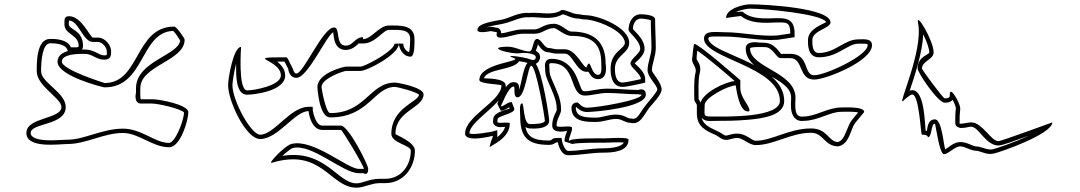

<svg xmlns="http://www.w3.org/2000/svg" viewBox="-20 -794 4996 888"><path d="M308 -575C291 -614 233 -614 212 -614C148 -614 150 -503 150 -464C150 -395 264 -341 264 -299C264 -242 102 -253 102 -179C102 -105 254 -128 294 -128C377 -128 461 -179 548 -179C623 -179 685 -113 762 -113C815 -113 851 -238 851 -275C851 -310 718 -335 684 -335H632C627 -335 629 -385 629 -386C629 -492 834 -511 834 -611C834 -616 797 -671 786 -671C603 -671 629 -410 464 -410C464 -410 266 -471 266 -509C266 -545 343 -545 372 -545C407 -545 425 -518 462 -518C492 -518 494 -536 494 -557C494 -586 465 -620 434 -620H410C397 -620 358 -719 300 -719C277 -719 278 -705 278 -683C278 -632 344 -636 344 -581C344 -574 333 -575 326 -575ZM359 -565C363 -570 364 -576 364 -581C364 -657 298 -655 298 -683C298 -690 299 -696 299 -699C344 -699 363 -600 410 -600H434C452 -600 474 -575 474 -557C474 -537 476 -538 461 -538C436 -538 418 -565 371 -565ZM461 -390H464C651 -390 628 -646 781 -651C791 -642 807 -617 813 -607C807 -538 610 -512 609 -386V-366C609 -366 596 -315 633 -315H684C712 -315 817 -291 831 -274C830 -233 789 -133 762 -133C696 -133 635 -199 549 -199C454 -199 369 -148 294 -148C277 -148 246 -145 214 -145C155 -145 122 -157 122 -179C122 -227 284 -212 284 -299C284 -366 170 -412 170 -464C170 -513 176 -594 213 -594C237 -594 280 -590 290 -567L294 -558C275 -553 246 -539 246 -509C246 -441 460 -390 461 -390Z M1629 74C1664 74 1697 53 1735 53H1761C1849 53 1899 -22 1899 -97C1899 -139 1809 -169 1809 -175C1809 -284 1939 -293 1939 -358C1939 -389 1822 -412 1807 -412C1689 -412 1672 -271 1507 -271C1487 -271 1467 -385 1467 -391C1467 -432 1570 -466 1581 -466H1647C1679 -466 1825 -543 1825 -592C1825 -573 1842 -532 1879 -532C1899 -532 1897 -598 1897 -613C1897 -681 1829 -676 1779 -676C1733 -676 1698 -613 1659 -613V-622C1621 -622 1614 -583 1579 -583C1529 -583 1556 -667 1525 -667C1473 -667 1384 -454 1351 -454C1338 -454 1337 -474 1329 -487C1319 -503 1312 -529 1303 -529C1099 -529 1279 -521 1279 -445C1279 -399 1158 -376 1123 -376C1080 -376 1095 -577 1095 -577C1060 -577 1035 -434 1035 -400C1035 -327 1117 -151 1183 -151C1266 -151 1343 -280 1407 -280C1407 -280 1416 -193 1471 -193H1557C1563 -193 1663 -27 1663 -13H1639C1586 -13 1428 -155 1327 -128C1297 -120 1216 -35 1237 -41C1470 -112 1506 74 1629 74ZM1629 54C1540 54 1485 -105 1286 -73C1306 -92 1328 -108 1333 -109C1421 -133 1565 7 1639 7H1661C1661 7 1683 22 1683 -13C1683 -33 1591 -213 1557 -213H1471C1440 -213 1428 -274 1427 -282L1426 -300H1407C1322 -300 1249 -171 1183 -171C1141 -171 1055 -329 1055 -400C1055 -413 1062 -461 1072 -499C1072 -453 1068 -356 1123 -356C1153 -356 1299 -372 1299 -445C1299 -475 1278 -496 1262 -509H1296C1300 -501 1306 -488 1313 -476C1313 -476 1316 -434 1351 -434C1403 -434 1487 -625 1521 -645C1524 -633 1521 -563 1579 -563C1612 -563 1631 -587 1640 -594V-593H1660C1717 -593 1751 -656 1780 -656C1834 -656 1877 -659 1877 -613C1877 -602 1876 -567 1872 -553C1859 -556 1845 -574 1845 -592C1845 -593 1806 -592 1805 -592C1805 -591 1804 -588 1802 -584C1782 -546 1665 -486 1648 -486H1582C1569 -486 1448 -456 1448 -391C1448 -391 1455 -251 1507 -251C1686 -251 1709 -391 1806 -392C1818 -392 1904 -370 1918 -356C1915 -322 1790 -296 1790 -175C1790 -132 1880 -123 1880 -97C1880 -30 1836 33 1762 33H1735C1690 33 1656 54 1629 54Z M2431 -520C2405 -530 2301 -545 2356 -526C2405 -509 2197 -504 2197 -424C2197 -404 2299 -406 2299 -398C2299 -326 2131 -257 2131 -176C2131 -132 2260 -166 2260 -166C2260 -161 2245 -130 2245 -112C2245 -121 2338 -150 2338 -224C2338 -229 2303 -226 2293 -226C2276 -226 2281 -230 2281 -242C2281 -259 2359 -267 2359 -290L2347 -322C2325 -322 2312 -302 2296 -302C2298 -302 2330 -394 2356 -394C2365 -394 2350 -344 2374 -344C2410 -344 2421 -490 2437 -490C2460 -490 2500 -248 2500 -236C2500 -220 2445 -220 2431 -220C2400 -220 2404 -316 2395 -316C2380 -316 2386 -273 2386 -256C2386 -166 2414 -124 2518 -124C2547 -124 2543 -136 2560 -136C2560 -136 2570 -76 2608 -76C2662 -76 2714 -88 2770 -88C2813 -88 2887 -92 2887 -148C2887 -162 2789 -154 2776 -154C2744 -154 2611 -157 2611 -140C2611 -163 2626 -181 2626 -202C2626 -219 2554 -198 2554 -214C2554 -244 2575 -266 2575 -286C2576 -336 2552 -379 2536 -418C2525 -444 2521 -449 2521 -482C2521 -492 2516 -502 2530 -502C2650 -502 2609 -352 2686 -352C2715 -352 2752 -364 2788 -364C2837 -364 2882 -358 2932 -358L2947 -356C2947 -331 2742 -296 2695 -296C2669 -296 2657 -320 2650 -320C2630 -320 2623 -306 2623 -296C2623 -229 2693 -230 2737 -230C2771 -230 2799 -244 2830 -244C2857 -244 2870 -226 2896 -226C2942 -214 2959 -265 2983 -296C2995 -311 3040 -355 3040 -380C3040 -413 2995 -456 2995 -470C2995 -496 3013 -535 3013 -572C3013 -614 3010 -656 3010 -704C3010 -726 2955 -728 2944 -728C2904 -728 2887 -688 2887 -656C2887 -643 2941 -607 2941 -568C2941 -546 2896 -523 2896 -500C2896 -482 2944 -453 2944 -428C2944 -428 2872 -412 2860 -412C2828 -412 2824 -451 2824 -476C2824 -539 2890 -546 2890 -596C2890 -668 2746 -724 2686 -724C2675 -724 2665 -728 2656 -728C2629 -728 2604 -748 2578 -748C2536 -719 2477 -739 2428 -734C2383 -739 2342 -713 2305 -704C2277 -697 2188 -689 2188 -656C2188 -636 2248 -650 2248 -650C2258 -650 2265 -646 2275 -646C2284 -646 2264 -620 2296 -620C2328 -620 2365 -638 2398 -638H2452C2489 -638 2506 -664 2542 -664C2557 -664 2590 -628 2623 -628C2719 -628 2761 -591 2761 -500C2761 -482 2766 -448 2746 -448C2719 -448 2713 -500 2704 -500C2698 -500 2692 -482 2692 -482C2677 -482 2643 -566 2593 -566H2554C2546 -566 2529 -572 2518 -572C2497 -572 2483 -614 2464 -614C2443 -614 2447 -556 2428 -556C2397 -556 2364 -578 2329 -578C2216 -577 2346 -541 2386 -548C2407 -552 2458 -547 2458 -530C2458 -512 2441 -516 2431 -520ZM2228 -667C2254 -676 2291 -680 2310 -685C2354 -695 2389 -718 2428 -714C2469 -718 2530 -698 2583 -728C2600 -725 2624 -708 2656 -708C2660 -708 2671 -704 2686 -704C2731 -704 2836 -664 2863 -618C2867 -610 2870 -603 2870 -596C2870 -567 2804 -556 2804 -476C2804 -456 2805 -392 2860 -392C2879 -392 2947 -408 2948 -408L2964 -412V-428C2964 -464 2921 -493 2916 -501C2919 -508 2961 -534 2961 -568C2961 -613 2921 -642 2907 -660C2908 -687 2922 -708 2944 -708C2951 -708 2981 -705 2990 -700C2990 -651 2993 -613 2993 -572C2993 -541 2975 -504 2975 -470C2975 -435 3020 -401 3020 -380C3020 -370 2982 -327 2967 -308C2934 -266 2929 -238 2899 -246H2896C2881 -246 2867 -264 2830 -264C2792 -264 2765 -250 2737 -250C2686 -250 2644 -252 2643 -296C2643 -297 2644 -298 2645 -299C2654 -291 2669 -276 2695 -276C2732 -276 2967 -297 2967 -356C2967 -392 2932 -378 2932 -378C2883 -378 2839 -384 2788 -384C2748 -384 2710 -372 2686 -372C2681 -372 2679 -373 2676 -374C2657 -382 2649 -522 2530 -522C2493 -522 2501 -482 2501 -482C2501 -447 2508 -434 2518 -410C2535 -369 2556 -330 2555 -286C2555 -278 2534 -253 2534 -214C2534 -171 2603 -189 2603 -189C2599 -176 2591 -162 2591 -140C2592 -140 2627 -128 2627 -128C2654 -135 2750 -134 2776 -134C2786 -134 2840 -137 2865 -135C2856 -115 2810 -108 2770 -108C2711 -108 2659 -96 2608 -96C2593 -96 2581 -132 2580 -139L2577 -156H2560C2525 -156 2539 -144 2518 -144C2442 -144 2419 -165 2410 -207C2416 -203 2423 -200 2431 -200C2431 -200 2520 -191 2520 -236C2520 -253 2489 -457 2458 -499C2471 -505 2478 -518 2478 -530C2478 -547 2465 -555 2458 -559C2463 -570 2466 -582 2468 -589C2475 -581 2488 -552 2518 -552C2523 -552 2539 -546 2554 -546H2593C2628 -546 2646 -462 2692 -462H2702C2709 -448 2721 -428 2746 -428C2795 -428 2781 -498 2781 -500C2781 -601 2726 -648 2623 -648C2601 -648 2577 -684 2542 -684C2495 -684 2478 -658 2452 -658H2398C2360 -658 2323 -641 2298 -640C2298 -645 2295 -666 2275 -666C2270 -666 2264 -670 2248 -670H2246C2243 -669 2240 -669 2228 -667ZM2335 -298 2337 -292C2329 -287 2261 -277 2261 -242C2261 -240 2260 -238 2260 -232C2260 -211 2284 -206 2293 -206C2298 -206 2310 -207 2316 -207C2310 -187 2295 -171 2279 -159C2280 -161 2280 -162 2280 -166V-192L2255 -185C2254 -185 2168 -168 2151 -177C2152 -220 2233 -270 2286 -329C2284 -324 2281 -316 2280 -314L2296 -282C2312 -282 2327 -293 2335 -298ZM2319 -390V-398C2319 -435 2224 -430 2218 -432C2234 -478 2356 -469 2381 -511C2396 -509 2411 -506 2420 -503C2398 -480 2394 -409 2379 -376C2379 -376 2390 -414 2356 -414C2337 -414 2326 -400 2319 -390Z M3575 -630C3492 -624 3415 -645 3329 -645C3290 -645 3236 -655 3236 -615C3236 -523 3587 -487 3587 -327C3587 -249 3335 -255 3293 -255C3228 -255 3239 -252 3239 -309C3239 -342 3348 -399 3383 -399C3383 -399 3396 -279 3437 -279C3445 -279 3446 -277 3446 -285C3446 -306 3404 -343 3404 -387V-423C3404 -423 3213 -591 3191 -591C3188 -591 3182 -534 3182 -528C3175 -500 3204 -486 3197 -459C3188 -423 3191 -372 3191 -336C3191 -322 3203 -316 3203 -306V-270C3203 -209 3243 -190 3287 -171C3305 -163 3317 -147 3338 -147C3355 -147 3371 -156 3389 -156C3418 -156 3442 -123 3476 -123C3559 -123 3638 -180 3731 -180C3789 -180 3793 -117 3857 -117C3904 -127 3911 -180 3929 -216C3934 -226 3977 -275 3977 -276C3977 -302 3890 -297 3872 -297C3808 -297 3753 -255 3695 -255C3649 -248 3659 -310 3659 -342C3660 -460 3449 -481 3449 -570C3449 -579 3518 -576 3518 -576C3555 -576 3570 -525 3590 -525H3635C3697 -525 3671 -426 3746 -426C3799 -426 4013 -511 4013 -585C4013 -618 3973 -612 3950 -612C3885 -612 3844 -549 3767 -549C3737 -549 3737 -586 3737 -609C3737 -653 3821 -663 3821 -690C3821 -758 3515 -774 3449 -774C3418 -774 3338 -754 3338 -711C3338 -711 3400 -720 3407 -720C3454 -683 3515 -688 3572 -690C3619 -691 3635 -692 3635 -639ZM3220 -319C3213 -335 3211 -334 3211 -336C3211 -373 3208 -423 3216 -454C3228 -501 3198 -512 3202 -526V-528C3202 -531 3203 -547 3205 -560C3258 -523 3345 -448 3378 -419C3334 -415 3234 -368 3220 -319ZM3225 -250C3240 -230 3264 -235 3293 -235C3339 -235 3380 -235 3438 -240C3507 -246 3607 -259 3607 -327C3607 -474 3362 -528 3284 -581C3262 -596 3256 -608 3256 -615C3256 -628 3275 -625 3329 -625C3412 -625 3490 -604 3577 -610L3655 -622V-639C3655 -704 3620 -711 3572 -710C3513 -708 3458 -705 3419 -736L3414 -740H3407C3402 -740 3393 -739 3384 -738C3406 -749 3436 -754 3449 -754C3517 -754 3781 -730 3801 -692C3793 -684 3717 -663 3717 -609C3717 -594 3713 -529 3767 -529C3856 -529 3899 -592 3950 -592H3970C3993 -592 3993 -590 3993 -585C3993 -536 3797 -446 3746 -446C3694 -446 3725 -545 3635 -545H3592C3586 -550 3562 -595 3518 -596C3518 -596 3506 -597 3493 -597C3489 -597 3429 -609 3429 -570C3429 -453 3640 -438 3639 -342C3639 -329 3637 -309 3639 -289C3642 -264 3655 -230 3697 -235C3765 -236 3817 -277 3872 -277C3885 -277 3926 -279 3949 -274C3935 -257 3917 -237 3911 -225C3890 -182 3884 -145 3855 -137C3811 -139 3807 -200 3731 -200C3630 -200 3550 -143 3476 -143C3455 -143 3433 -176 3389 -176C3364 -176 3348 -167 3338 -167C3327 -167 3321 -178 3295 -189C3257 -206 3232 -220 3225 -250Z M4226 -687C4252 -561 4128 -299 4157 -327C4163 -333 4189 -357 4199 -357C4232 -357 4238 -171 4244 -171C4275 -171 4271 -159 4271 -159C4291 -159 4285 -222 4304 -222C4307 -222 4324 -81 4346 -81C4366 -81 4396 -117 4421 -117C4445 -117 4468 -96 4502 -96C4526 -90 4547 -77 4577 -84C4606 -90 4847 -174 4847 -228C4847 -228 4610 -141 4598 -141C4563 -141 4523 -228 4472 -228C4456 -228 4439 -222 4424 -222C4420 -222 4418 -220 4418 -225C4418 -287 4422 -280 4421 -294C4419 -322 4370 -404 4373 -354C4374 -340 4360 -339 4349 -339C4342 -339 4244 -471 4244 -477C4244 -512 4298 -518 4298 -552C4298 -606 4214 -746 4226 -687ZM4250 -635C4266 -603 4278 -568 4278 -552C4278 -540 4224 -534 4224 -477C4224 -458 4318 -319 4349 -319C4356 -319 4374 -319 4386 -332C4395 -316 4401 -298 4401 -293C4401 -286 4398 -287 4398 -225C4398 -204 4424 -202 4424 -202C4447 -202 4460 -208 4472 -208C4506 -208 4539 -121 4598 -121C4616 -121 4676 -144 4739 -167C4669 -134 4586 -107 4573 -104C4550 -99 4535 -109 4505 -116H4502C4476 -116 4457 -137 4421 -137C4390 -137 4365 -110 4352 -103C4344 -120 4337 -242 4304 -242C4268 -242 4269 -195 4267 -188C4264 -189 4262 -190 4261 -190C4257 -221 4257 -377 4199 -377C4194 -377 4189 -375 4187 -374C4209 -439 4246 -548 4250 -635Z"/></svg>

Font: CISF Camouflage Kit
Style: OuLn
Weight: 400
Designer: Robert Jablonski, Jasper
Foundry: Cannot Into Space Fonts
Version: Version 1.27